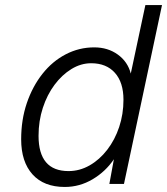

<svg xmlns="http://www.w3.org/2000/svg" viewBox="-20 -730 663 762"><path d="M237 12Q154 12 109 -38Q64 -88 64 -177Q64 -255 86.5 -321Q109 -387 148.5 -437Q188 -487 241 -514.5Q294 -542 354 -542Q408 -542 447.5 -513.5Q487 -485 499 -438L557 -710H623L472 0H414L432 -98Q399 -49 347.5 -18.5Q296 12 237 12ZM252 -51Q296 -51 335.5 -73.5Q375 -96 405.5 -135.5Q436 -175 453 -226Q470 -277 470 -334Q470 -403 436 -441Q402 -479 342 -479Q301 -479 263.5 -456Q226 -433 196.5 -393.5Q167 -354 150 -302Q133 -250 133 -191Q133 -51 252 -51Z"/></svg>

Font: Geist Mono Light
Style: Italic
Weight: 300
Italic angle: -12°
Monospace: yes
Designer: Basement.studio, Andrés Briganti, Mateo Zaragoza
Foundry: Basement.studio, Vercel, Andrés Briganti, Guido Ferreyra, Mateo Zaragoza
Version: Version 1.500; ttfautohint (v1.8.4.7-5d5b)